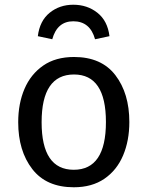

<svg xmlns="http://www.w3.org/2000/svg" viewBox="-20 -780 624 812"><path d="M292 12Q176 12 116.5 -65Q57 -142 57 -263Q57 -342 83.5 -404Q110 -466 162.5 -502.5Q215 -539 293 -539Q409 -539 468 -462Q527 -385 527 -264Q527 -185 500.5 -122.5Q474 -60 421.5 -24Q369 12 292 12ZM292 -62Q428 -62 428 -264Q428 -465 293 -465Q156 -465 156 -263Q156 -62 292 -62ZM382 -614Q361 -690 290 -690Q222 -690 201 -614L140 -627Q148 -692 190 -726Q232 -760 290 -760Q349 -760 392 -726Q435 -692 443 -627Z"/></svg>

Font: Trujillo
Style: Regular
Weight: 400
Designer: Fira Sans original fonts by bBox Type GmbH, Carrois Corporate GbR, & Edenspiekermann AG / Changes by Cristiano Sobral
Foundry: Fira Sans original fonts by bBox Type GmbH, Carrois Corporate GbR, & Edenspiekermann AG / Changes by Cristiano Sobral
Version: Version 4.301;October 17, 2021;FontCreator 14.0.0.2814 64-bi